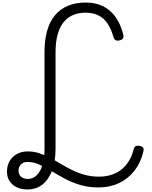

<svg xmlns="http://www.w3.org/2000/svg" viewBox="-20 -1473 1201 1514"><path d="M197 21Q148 21 111.5 3.5Q75 -14 55 -45.5Q35 -77 35 -120Q35 -166 55.5 -202Q76 -238 113 -258.5Q150 -279 198 -279Q247 -279 290.5 -264.5Q334 -250 376.5 -227.5Q419 -205 461.5 -179.5Q504 -154 550 -131.5Q596 -109 648 -94.5Q700 -80 760 -80Q832 -80 887.5 -105.5Q943 -131 980.5 -180Q1018 -229 1035 -300Q1041 -317 1054 -322Q1067 -327 1085 -322Q1104 -317 1109.5 -306Q1115 -295 1110 -275Q1089 -189 1039.5 -126Q990 -63 918 -29Q846 5 756 5Q676 5 609.5 -15.5Q543 -36 487.5 -66Q432 -96 383.5 -125.5Q335 -155 289.5 -175.5Q244 -196 197 -196Q164 -196 145 -176.5Q126 -157 126 -127Q126 -97 146 -79.5Q166 -62 199 -62Q259 -62 295 -125Q331 -188 331 -299V-1060Q331 -1156 351.5 -1229.5Q372 -1303 413.5 -1352.5Q455 -1402 516 -1427.5Q577 -1453 656 -1453Q731 -1453 789 -1425.5Q847 -1398 888 -1343Q929 -1288 950 -1208Q957 -1185 951.5 -1173Q946 -1161 927 -1156Q906 -1149 893 -1155.5Q880 -1162 875 -1180Q857 -1245 827.5 -1288Q798 -1331 755.5 -1352Q713 -1373 656 -1373Q597 -1373 552.5 -1353Q508 -1333 478 -1293.5Q448 -1254 433 -1195.5Q418 -1137 418 -1060V-299Q418 -199 390.5 -127.5Q363 -56 314 -17.5Q265 21 197 21Z"/></svg>

Font: Playwrite ID
Style: Regular
Weight: 400
Designer: Veronika Burian, José Scaglione
Foundry: TypeTogether
Version: Version 1.002